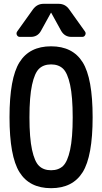

<svg xmlns="http://www.w3.org/2000/svg" viewBox="-20 -985 540 1015"><path d="M290 -964.8Q325.2 -964.8 345.7 -935.5L428.7 -819.3Q435.5 -810.5 430.7 -800.3Q425.8 -790 415 -790H357.4Q322.3 -790 303.7 -821.3L251 -917Q251 -918 250 -918Q249 -918 249 -917L196.3 -821.3Q178.7 -790 142.6 -790H85Q74.2 -790 69.3 -799.8Q64.5 -809.6 71.3 -819.3L154.3 -935.5Q175.8 -964.8 210 -964.8ZM313 -622.1Q289.1 -644.5 250 -644.5Q210.9 -644.5 187 -622.1Q163.1 -599.6 149.4 -536.6Q135.7 -473.6 135.7 -364.7Q135.7 -255.9 149.4 -192.9Q163.1 -129.9 187 -107.4Q210.9 -85 250 -85Q289.1 -85 313 -107.4Q336.9 -129.9 350.6 -192.9Q364.3 -255.9 364.3 -364.7Q364.3 -473.6 350.6 -536.6Q336.9 -599.6 313 -622.1ZM417 -74.7Q364.3 9.8 250 9.8Q135.7 9.8 83 -74.7Q30.3 -159.2 30.3 -365.2Q30.3 -571.3 83 -655.8Q135.7 -740.2 250 -740.2Q364.3 -740.2 417 -655.8Q469.7 -571.3 469.7 -365.2Q469.7 -159.2 417 -74.7Z"/></svg>

Font: Rounded-L Mgen+ 1m medium
Style: Regular
Weight: 500
Designer: [Source Han Sans]
Ryoko NISHIZUKA  (kana & ideographs); Paul D. Hunt (Latin, Greek & Cyrillic); Wenlong ZHANG  (bopomofo
Version: Version 1.059.20150602